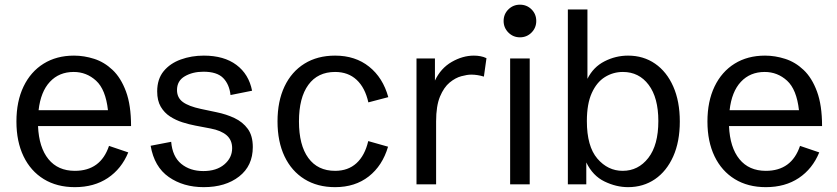

<svg xmlns="http://www.w3.org/2000/svg" viewBox="-20 -772 3507 804"><path d="M293.5 11.7Q218.3 11.7 163.3 -22Q108.4 -55.7 78.6 -117.4Q48.8 -179.2 48.8 -263.2Q48.8 -347.7 78.6 -409.7Q108.4 -471.7 162.6 -505.4Q216.8 -539.1 290 -539.1Q332 -539.1 374.3 -525.6Q416.5 -512.2 451.4 -479.2Q486.3 -446.3 507.6 -388.9Q528.8 -331.5 528.8 -244.1H139.2Q143.1 -154.3 182.9 -105.5Q222.7 -56.6 293.5 -56.6Q401.4 -56.6 436.5 -161.1L517.1 -133.8Q488.8 -64.9 431.4 -26.6Q374 11.7 293.5 11.7ZM288.6 -470.7Q227.5 -470.7 189 -429.4Q150.4 -388.2 141.6 -310.5H432.1Q422.4 -397.5 382.3 -434.1Q342.3 -470.7 288.6 -470.7Z M833 11.7Q747.6 11.7 686.8 -30.8Q626 -73.2 610.8 -161.6L696.8 -178.2Q702.1 -116.2 739 -85.9Q775.9 -55.7 831.5 -55.7Q886.7 -55.7 919.4 -83.5Q952.1 -111.3 952.1 -151.4Q952.1 -185.5 929 -205.6Q905.8 -225.6 861.8 -233.9L797.9 -246.1Q772 -251 744.1 -259.8Q716.3 -268.6 692.1 -284.2Q668 -299.8 653.1 -325.2Q638.2 -350.6 638.2 -389.2Q638.2 -440.9 665.3 -473.9Q692.4 -506.8 737.1 -522.9Q781.7 -539.1 833.5 -539.1Q918 -539.1 970 -500.2Q1022 -461.4 1035.6 -392.1L945.3 -374Q940.4 -418.9 914.6 -445.3Q888.7 -471.7 832 -471.7Q786.6 -471.7 753.9 -452.6Q721.2 -433.6 721.2 -395Q721.2 -362.8 745.8 -344.7Q770.5 -326.7 821.3 -315.9L886.2 -302.2Q927.2 -293.9 961.9 -277.6Q996.6 -261.2 1017.6 -232.4Q1038.6 -203.6 1038.6 -156.2Q1038.6 -77.6 981.4 -33Q924.3 11.7 833 11.7Z M1383.3 11.7Q1309.1 11.7 1254.9 -22Q1200.7 -55.7 1171.4 -117.4Q1142.1 -179.2 1142.1 -263.7Q1142.1 -348.1 1171.4 -409.9Q1200.7 -471.7 1254.9 -505.4Q1309.1 -539.1 1383.3 -539.1Q1467.8 -539.1 1525.6 -492.9Q1583.5 -446.8 1606 -365.2L1522.5 -343.3Q1508.8 -404.8 1473.4 -437.7Q1438 -470.7 1383.3 -470.7Q1310.5 -470.7 1271.2 -416.7Q1231.9 -362.8 1231.9 -263.7Q1231.9 -164.1 1271.2 -110.4Q1310.5 -56.6 1383.3 -56.6Q1437.5 -56.6 1472.7 -88.6Q1507.8 -120.6 1522 -181.2L1605 -157.7Q1581.5 -78.1 1524.2 -33.2Q1466.8 11.7 1383.3 11.7Z M1724.1 0V-527.3H1801.3V-434.6Q1825.7 -486.3 1871.6 -512.7Q1917.5 -539.1 1964.4 -539.1Q1978.5 -539.1 1991.9 -536.6Q2005.4 -534.2 2017.1 -528.3L2006.3 -451.2Q1979.5 -459.5 1953.1 -459.5Q1936.5 -459.5 1911.9 -452.9Q1887.2 -446.3 1863 -426.5Q1838.9 -406.7 1822.5 -367.7Q1806.2 -328.6 1806.2 -263.7V0Z M2116.2 0V-527.3H2198.2V0ZM2157.2 -615.7Q2128.9 -615.7 2108.9 -635.7Q2088.9 -655.8 2088.9 -684.1Q2088.9 -712.9 2108.9 -732.7Q2128.9 -752.4 2157.2 -752.4Q2186 -752.4 2205.8 -732.7Q2225.6 -712.9 2225.6 -684.1Q2225.6 -655.8 2205.8 -635.7Q2186 -615.7 2157.2 -615.7Z M2609.9 11.7Q2560.5 11.7 2511.5 -12Q2462.4 -35.6 2435.1 -91.8V0H2357.9V-732.4H2439.9V-441.9Q2464.4 -491.2 2511.2 -515.1Q2558.1 -539.1 2609.9 -539.1Q2674.3 -539.1 2723.1 -505.4Q2772 -471.7 2799.3 -409.7Q2826.7 -347.7 2826.7 -263.2Q2826.7 -178.7 2799.1 -116.9Q2771.5 -55.2 2722.7 -21.7Q2673.8 11.7 2609.9 11.7ZM2587.4 -56.6Q2652.8 -56.6 2694.8 -110.6Q2736.8 -164.6 2736.8 -265.1Q2736.8 -362.8 2696.3 -416.7Q2655.8 -470.7 2588.4 -470.7Q2547.4 -470.7 2512.9 -449.2Q2478.5 -427.7 2458 -382.3Q2437.5 -336.9 2437.5 -265.1Q2437.5 -159.2 2481.4 -107.9Q2525.4 -56.6 2587.4 -56.6Z M3187 11.7Q3111.8 11.7 3056.9 -22Q3002 -55.7 2972.2 -117.4Q2942.4 -179.2 2942.4 -263.2Q2942.4 -347.7 2972.2 -409.7Q3002 -471.7 3056.2 -505.4Q3110.4 -539.1 3183.6 -539.1Q3225.6 -539.1 3267.8 -525.6Q3310.1 -512.2 3345 -479.2Q3379.9 -446.3 3401.1 -388.9Q3422.4 -331.5 3422.4 -244.1H3032.7Q3036.6 -154.3 3076.4 -105.5Q3116.2 -56.6 3187 -56.6Q3294.9 -56.6 3330.1 -161.1L3410.6 -133.8Q3382.3 -64.9 3325 -26.6Q3267.6 11.7 3187 11.7ZM3182.1 -470.7Q3121.1 -470.7 3082.5 -429.4Q3043.9 -388.2 3035.2 -310.5H3325.7Q3315.9 -397.5 3275.9 -434.1Q3235.8 -470.7 3182.1 -470.7Z"/></svg>

Font: Schibsted Grotesk
Style: Regular
Weight: 400
Designer: Bakken & Baeck AS, Henrik Kongsvoll
Foundry: Schibsted ASA
Version: Version 1.100; ttfautohint (v1.8.4.7-5d5b);gftools[0.9.25]